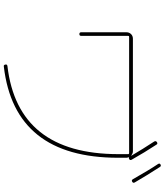

<svg xmlns="http://www.w3.org/2000/svg" viewBox="54 -936 891 1040"><g transform="rotate(90 500.0 -416.5)"><path d="M951.2 -690.4Q901.4 -778.3 869.1 -826.2Q863.3 -835 871.1 -839.8Q879.9 -844.7 884.8 -836.9Q932.6 -762.7 968.8 -700.2Q973.6 -691.4 964.8 -686.5Q956.1 -681.6 951.2 -690.4ZM155.3 -410.2V-655.3Q155.3 -669.9 165 -680.2Q174.8 -690.4 190.4 -690.4H799.8Q811.5 -690.4 822.3 -681.6H824.2Q787.1 -745.1 747.1 -805.7Q742.2 -814.5 750 -820.3Q758.8 -826.2 763.7 -818.4Q806.6 -752.9 845.7 -683.6Q850.6 -674.8 841.8 -669.9Q837.9 -668 835 -668.9Q832 -668.9 832 -667Q835 -661.1 835 -655.3V-610.4Q835 -48.8 340.8 8.8Q332 10.7 330.1 0Q328.1 -8.8 337.9 -10.7Q814.5 -66.4 815.4 -610.4V-665Q815.4 -669.9 809.6 -669.9H179.7Q174.8 -669.9 174.8 -665V-410.2Q174.8 -400.4 165 -400.4Q155.3 -400.4 155.3 -410.2Z"/></g></svg>

Font: Rounded-X Mgen+ 2m thin
Style: Regular
Weight: 100
Designer: [Source Han Sans]
Ryoko NISHIZUKA  (kana & ideographs); Paul D. Hunt (Latin, Greek & Cyrillic); Wenlong ZHANG  (bopomofo
Version: Version 1.059.20150602